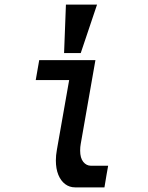

<svg xmlns="http://www.w3.org/2000/svg" viewBox="-20 -810 640 830"><path d="M221.5 -116.5Q221.5 -138.5 226 -163L279 -464H134.5L149.5 -550H392.5L329 -188Q326.5 -175 326.5 -159Q326.5 -127 340 -110.2Q353.5 -93.5 373.5 -93.5H447.5L440.5 -54L431.5 0H305Q280.5 0 261.8 -14Q243 -28 232.2 -54.2Q221.5 -80.5 221.5 -116.5ZM399.5 -790 329 -580.5H257L265 -790Z"/></svg>

Font: JuliaMono SemiBold
Style: Italic
Weight: 600
Italic angle: -9°
Monospace: yes
Designer: cormullion
Foundry: corm
Version: Version 0.056; ttfautohint (v1.8.4)